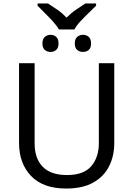

<svg xmlns="http://www.w3.org/2000/svg" viewBox="-20 -1079 771 1109"><path d="M320 -909Q307 -932 285 -956Q263 -980 239 -1003.5Q215 -1027 197 -1046V-1059H257Q283 -1042 311 -1023Q339 -1004 364 -977Q391 -1004 419 -1023Q447 -1042 473 -1059H535V-1046Q516 -1027 491.5 -1003.5Q467 -980 444.5 -956Q422 -932 410 -909ZM272 -779Q253 -779 239 -790.5Q225 -802 225 -828Q225 -854 239 -866Q253 -878 272 -878Q291 -878 304.5 -866Q318 -854 318 -828Q318 -802 304.5 -790.5Q291 -779 272 -779ZM459 -779Q440 -779 426 -790.5Q412 -802 412 -828Q412 -854 426 -866Q440 -878 459 -878Q479 -878 492.5 -866Q506 -854 506 -828Q506 -802 492.5 -790.5Q479 -779 459 -779ZM640 -252Q640 -178 610 -118.5Q580 -59 518.5 -24.5Q457 10 362 10Q229 10 159.5 -62.5Q90 -135 90 -254V-714H180V-251Q180 -164 226.5 -116Q273 -68 367 -68Q464 -68 507.5 -119.5Q551 -171 551 -252V-714H640Z"/></svg>

Font: Go Noto Kurrent-Regular
Style: Regular
Weight: 400
Designer: Monotype Design Team
Foundry: Monotype Imaging Inc.
Version: Version 2.012; ttfautohint (v1.8.4.7-5d5b)